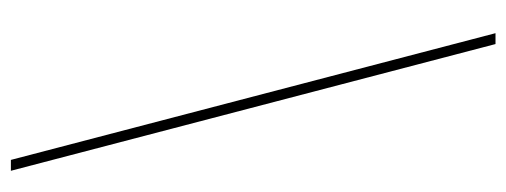

<svg xmlns="http://www.w3.org/2000/svg" viewBox="-309 -471 931 353"><g transform="rotate(90 156.5 -294.5)"><path d="M274 151 41 -740H61L294 151Z"/></g></svg>

Font: IBM Plex Sans Arabic Thin
Style: Regular
Weight: 100
Designer: Mike Abbink, Paul van der Laan, Pieter van Rosmalen, Wael Morcos, Khajak Apelian
Foundry: Bold Monday
Version: Version 1.101